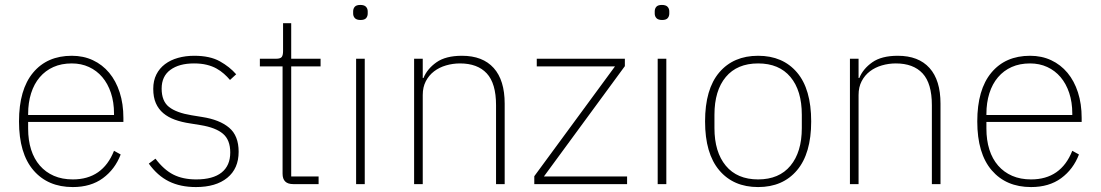

<svg xmlns="http://www.w3.org/2000/svg" viewBox="-20 -746 4460 778"><path d="M275 12Q174 12 115.5 -56Q57 -124 57 -254Q57 -383 114 -451.5Q171 -520 271 -520Q318 -520 356.5 -502Q395 -484 422.5 -451Q450 -418 465 -371.5Q480 -325 480 -268V-252H94V-225Q94 -178 106 -140Q118 -102 141.5 -75Q165 -48 198.5 -33.5Q232 -19 275 -19Q396 -19 442 -135L469 -120Q446 -60 397 -24Q348 12 275 12ZM271 -489Q229 -489 196.5 -474.5Q164 -460 141 -433Q118 -406 106 -368Q94 -330 94 -284V-280H442V-286Q442 -332 429.5 -369.5Q417 -407 394.5 -433.5Q372 -460 340.5 -474.5Q309 -489 271 -489Z M774 12Q711 12 664.5 -11Q618 -34 583 -83L610 -103Q644 -58 682.5 -38.5Q721 -19 775 -19Q843 -19 878 -47Q913 -75 913 -128Q913 -179 883.5 -204Q854 -229 793 -239L750 -246Q716 -251 688.5 -261Q661 -271 641.5 -287.5Q622 -304 611.5 -328Q601 -352 601 -386Q601 -419 613.5 -444Q626 -469 648.5 -486Q671 -503 701.5 -511.5Q732 -520 767 -520Q831 -520 871 -497.5Q911 -475 937 -445L912 -422Q901 -435 887.5 -447Q874 -459 857 -468.5Q840 -478 817.5 -483.5Q795 -489 766 -489Q706 -489 670.5 -463Q635 -437 635 -387Q635 -336 665 -312.5Q695 -289 756 -279L799 -272Q870 -261 908.5 -228.5Q947 -196 947 -131Q947 -63 901 -25.5Q855 12 774 12Z M1168 0Q1125 0 1125 -42V-477H1033V-508H1099Q1116 -508 1121.5 -515Q1127 -522 1127 -539V-652H1160V-508H1279V-477H1160V-31H1271V0Z M1441 -665Q1425 -665 1418 -672.5Q1411 -680 1411 -691V-700Q1411 -711 1417.5 -718.5Q1424 -726 1440 -726Q1456 -726 1463 -718.5Q1470 -711 1470 -700V-691Q1470 -680 1463.5 -672.5Q1457 -665 1441 -665ZM1423 -508H1458V0H1423Z M1658 0V-508H1693V-430H1696Q1711 -467 1748.5 -493.5Q1786 -520 1852 -520Q1936 -520 1980.5 -470.5Q2025 -421 2025 -326V0H1990V-320Q1990 -408 1952.5 -448.5Q1915 -489 1844 -489Q1815 -489 1787.5 -481Q1760 -473 1739 -457Q1718 -441 1705.5 -417Q1693 -393 1693 -361V0Z M2145 0V-32L2472 -477H2155V-508H2512V-478L2184 -31H2521V0Z M2663 -665Q2647 -665 2640 -672.5Q2633 -680 2633 -691V-700Q2633 -711 2639.5 -718.5Q2646 -726 2662 -726Q2678 -726 2685 -718.5Q2692 -711 2692 -700V-691Q2692 -680 2685.5 -672.5Q2679 -665 2663 -665ZM2645 -508H2680V0H2645Z M3052 12Q2952 12 2894.5 -56Q2837 -124 2837 -254Q2837 -385 2894.5 -452.5Q2952 -520 3052 -520Q3152 -520 3209.5 -452.5Q3267 -385 3267 -254Q3267 -124 3209.5 -56Q3152 12 3052 12ZM3052 -19Q3137 -19 3183 -74.5Q3229 -130 3229 -227V-281Q3229 -379 3183 -434Q3137 -489 3052 -489Q2967 -489 2921 -434Q2875 -379 2875 -281V-227Q2875 -130 2921 -74.5Q2967 -19 3052 -19Z M3424 0V-508H3459V-430H3462Q3477 -467 3514.5 -493.5Q3552 -520 3618 -520Q3702 -520 3746.5 -470.5Q3791 -421 3791 -326V0H3756V-320Q3756 -408 3718.5 -448.5Q3681 -489 3610 -489Q3581 -489 3553.5 -481Q3526 -473 3505 -457Q3484 -441 3471.5 -417Q3459 -393 3459 -361V0Z M4158 12Q4057 12 3998.5 -56Q3940 -124 3940 -254Q3940 -383 3997 -451.5Q4054 -520 4154 -520Q4201 -520 4239.5 -502Q4278 -484 4305.5 -451Q4333 -418 4348 -371.5Q4363 -325 4363 -268V-252H3977V-225Q3977 -178 3989 -140Q4001 -102 4024.5 -75Q4048 -48 4081.5 -33.5Q4115 -19 4158 -19Q4279 -19 4325 -135L4352 -120Q4329 -60 4280 -24Q4231 12 4158 12ZM4154 -489Q4112 -489 4079.5 -474.5Q4047 -460 4024 -433Q4001 -406 3989 -368Q3977 -330 3977 -284V-280H4325V-286Q4325 -332 4312.5 -369.5Q4300 -407 4277.5 -433.5Q4255 -460 4223.5 -474.5Q4192 -489 4154 -489Z"/></svg>

Font: IBM Plex Sans Hebrew ExtraLight
Style: Regular
Weight: 200
Designer: Mike Abbink, Paul van der Laan, Pieter van Rosmalen, Yanek Iontef
Foundry: Bold Monday
Version: Version 1.2